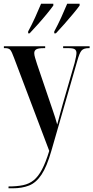

<svg xmlns="http://www.w3.org/2000/svg" viewBox="-20 -786 504 1037"><path d="M26 221Q72 221 105 214Q138 207 162.5 187Q187 167 207 129Q227 91 246 29L56 -473Q44 -506 36 -516Q28 -526 9 -526H1V-536H224V-526H217Q187 -526 176 -519.5Q165 -513 165 -499Q165 -489 169.5 -474Q174 -459 180 -440L250 -234Q260 -204 266.5 -185.5Q273 -167 278 -151Q283 -135 289 -113Q295 -137 303 -166Q311 -195 319 -224L383 -446Q393 -486 393 -500Q393 -513 384.5 -519.5Q376 -526 350 -526H321V-536H464V-526H459Q432 -526 420.5 -513Q409 -500 397 -456L257 30Q233 114 204 157.5Q175 201 137 216Q99 231 48 231H26ZM132 -616Q152 -653 170 -692.5Q188 -732 202 -766H268V-756Q256 -739 233.5 -711.5Q211 -684 185.5 -655.5Q160 -627 140 -606H132ZM273 -616Q293 -653 311 -692.5Q329 -732 343 -766H410V-756Q398 -739 375 -711.5Q352 -684 327 -655.5Q302 -627 282 -606H273Z"/></svg>

Font: Noto Serif Display ExtraCondensed SemiBold
Style: Regular
Weight: 600
Width: 2
Designer: Monotype Design Team
Foundry: Monotype Imaging Inc.
Version: Version 2.009